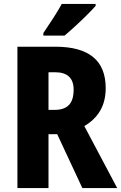

<svg xmlns="http://www.w3.org/2000/svg" viewBox="-20 -950 612 970"><path d="M260 -714Q514 -714 514 -505Q514 -439 486.5 -391.5Q459 -344 406 -313L572 0H396L269 -272H225V0H68V-714ZM258 -585H225V-395H258Q304 -395 328 -419.5Q352 -444 352 -497Q352 -585 258 -585ZM463 -920Q447 -902 419.5 -874.5Q392 -847 361.5 -819Q331 -791 306 -770H199V-783Q224 -820 249 -858.5Q274 -897 292 -930H463Z"/></svg>

Font: Noto Sans Lao UI Cond ExtBd
Style: Regular
Weight: 800
Width: 3
Designer: Monotype Design Team
Foundry: Monotype Imaging Inc.
Version: Version 2.000; ttfautohint (v1.8.4.7-5d5b)